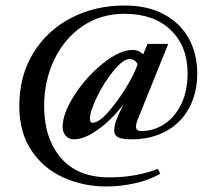

<svg xmlns="http://www.w3.org/2000/svg" viewBox="-20 -621 785 696"><path d="M695 -356Q695 -284 665.5 -229.5Q636 -175 582 -145.5Q528 -116 458 -116Q420 -116 407 -124Q394 -132 394 -147Q394 -164 400.5 -182.5Q407 -201 427 -242Q385 -187 335.5 -151.5Q286 -116 249 -116Q229 -116 218 -129Q207 -142 207 -160Q207 -210 250 -276.5Q293 -343 353.5 -391.5Q414 -440 462 -440Q483 -440 499 -424L515 -462H590L480 -190Q473 -173 473 -162Q473 -146 493 -146Q537 -146 575.5 -171Q614 -196 637 -243.5Q660 -291 660 -356Q660 -453 599 -512Q538 -571 431 -571Q345 -571 279 -526Q213 -481 176.5 -404.5Q140 -328 140 -236Q140 -120 200.5 -49Q261 22 376 22Q431 22 477.5 12.5Q524 3 552 -9L561 9Q520 32 468.5 43.5Q417 55 365 55Q283 55 211 23Q139 -9 94.5 -74.5Q50 -140 50 -237Q50 -346 100.5 -428.5Q151 -511 238 -556Q325 -601 431 -601Q517 -601 576.5 -568Q636 -535 665.5 -479.5Q695 -424 695 -356ZM450 -407Q427 -407 392.5 -365.5Q358 -324 332 -270.5Q306 -217 306 -190Q306 -176 315 -176Q338 -176 372.5 -215Q407 -254 438.5 -306Q470 -358 479 -389Q468 -407 450 -407Z"/></svg>

Font: FFF_NEPSZA-BADSAG Bold
Style: Regular
Weight: 700
Designer: bBox Type GmbH
Foundry: bBox Type GmbH
Version: Version 0.002